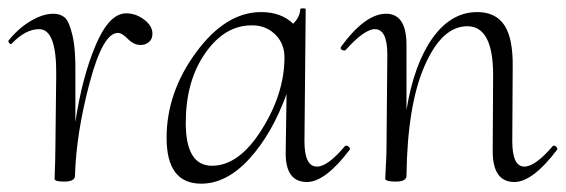

<svg xmlns="http://www.w3.org/2000/svg" viewBox="-34 -428 1358 461"><path d="M269 -396Q292 -396 312 -381Q332 -366 332 -347Q332 -334 323.5 -327Q315 -320 304 -320Q287 -320 273 -334.5Q259 -349 249 -349Q213 -349 181 -228.5Q149 -108 146 -6Q146 8 120 8Q98 8 97 2Q97 1 97.5 -12Q98 -25 98.5 -43Q99 -61 99 -74L101 -249Q102 -358 60 -358Q27 -358 -6 -323Q-7 -322 -9 -322.5Q-11 -323 -12.5 -325.5Q-14 -328 -14 -330Q10 -360 39.5 -377.5Q69 -395 94 -395Q111 -395 121.5 -386Q132 -377 140 -343Q148 -309 147 -249V-135Q163 -242 195.5 -319Q228 -396 269 -396Z M794 -77Q796 -79 799.5 -78Q803 -77 805 -74Q807 -71 806 -69Q747 9 703 9Q650 9 652 -65L654 -202Q619 -106 564.5 -46.5Q510 13 449 13Q366 13 366 -97Q366 -206 437 -302.5Q508 -399 593 -399Q641 -399 670 -371Q686 -387 687 -406Q687 -408 693.5 -408Q700 -408 700 -406L697 -89Q697 -28 727 -28Q753 -28 794 -77ZM475 -30Q540 -30 594.5 -117Q649 -204 649 -290Q649 -325 625 -347Q601 -369 566 -367Q503 -365 457.5 -298.5Q412 -232 412 -133Q412 -30 475 -30Z M1293 -77Q1295 -79 1298 -78Q1301 -77 1303 -74Q1305 -71 1304 -69Q1245 9 1201 9Q1149 9 1149 -65L1150 -248Q1150 -365 1088 -365Q1027 -365 985.5 -270Q944 -175 942 -6Q942 8 916 8Q894 8 891 2Q891 1 891.5 -11Q892 -23 893 -41Q894 -59 894 -74L896 -297Q896 -358 866 -358Q841 -358 796 -308Q794 -306 790 -307Q786 -308 784.5 -310.5Q783 -313 785 -316Q843 -395 893 -395Q942 -395 942 -320V-164Q960 -274 1004.5 -336.5Q1049 -399 1112 -399Q1156 -399 1177 -367.5Q1198 -336 1197 -267L1196 -89Q1196 -28 1225 -28Q1251 -28 1293 -77Z"/></svg>

Font: Cormorant Upright Light
Style: Regular
Weight: 300
Designer: Christian Thalmann (Catharsis Fonts)
Foundry: Catharsis Fonts
Version: Version 3.302;PS 003.302;hotconv 1.0.88;makeotf.lib2.5.64775